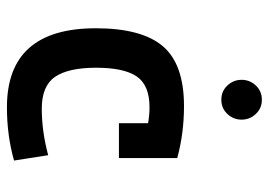

<svg xmlns="http://www.w3.org/2000/svg" viewBox="-128 -616 757 540"><g transform="rotate(90 250.0 -345.5)"><path d="M326 -302V-384Q303 -388 281 -388Q219 -388 194.5 -352Q170 -316 170 -238Q170 -160 195.5 -122.5Q221 -85 285 -85Q349 -85 416 -103L431 -7Q361 13 281 13Q59 13 59 -237Q59 -366 109.5 -425.5Q160 -485 278 -485Q354 -485 424 -466V-302ZM220 -607Q204 -624 204 -647Q204 -670 220 -687Q236 -704 260 -704Q284 -704 300 -687Q316 -670 316 -647Q316 -624 300 -607Q284 -590 260 -590Q236 -590 220 -607Z"/></g></svg>

Font: Lekton
Style: Bold
Weight: 700
Designer: Paolo Mazzetti, Luciano Perondi, Raffaele Flato, Elena Papassissa, Emilio Macchia, Michela Povoleri, Tobias Seemiller, R
Version: Version 34.000